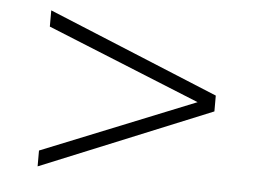

<svg xmlns="http://www.w3.org/2000/svg" viewBox="-39 -651 706 523"><g transform="rotate(5 314.0 -389.5)"><path d="M547.8 -367.8 81.1 -176.7V-220L500 -388.9L81.1 -558.9V-603.3L547.8 -411.1Z"/></g></svg>

Font: Paperlogy 2 ExtraLight
Style: Regular
Weight: 250
Designer: redesigned by Lee Juim, glyphs from Gmarket Sans & Montserrat
Foundry: PT&
Version: Version 1.001